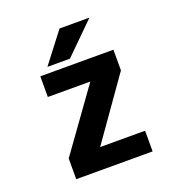

<svg xmlns="http://www.w3.org/2000/svg" viewBox="-124 -779 818 881"><g transform="rotate(-20 285.0 -338.0)"><path d="M151 -529.5 263.5 -676H409.5L261 -529.5ZM252.5 -101H472V0H99V-101L313 -399H105.5V-500H462.5V-399Z"/></g></svg>

Font: League Mono Narrow SemiBold
Style: Regular
Weight: 600
Width: 3
Designer: Tyler Finck
Foundry: The League of Moveable Type / Tyler Finck
Version: Version 2.210